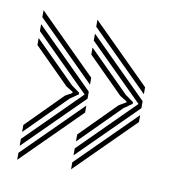

<svg xmlns="http://www.w3.org/2000/svg" viewBox="-55 -566 492 509"><g transform="rotate(10 190.5 -311.5)"><path d="M323.5 -339.8V-358.5L168 -513V-494.2ZM168 -147.8 323.5 -302.2V-321L168 -475.5V-456.8L314 -311.8L168 -166.5ZM168 -185.2 276.8 -294.2 298.8 -309.5V-313.8L276.8 -329.8L168 -438V-419.2L262.8 -324.5L281.5 -313V-310.2L262.8 -299.5L168 -204ZM168 -110.2 323.5 -264.8V-283.5L168 -129ZM178.5 -339.8V-358.5L23 -513V-494.2ZM23 -147.8 178.5 -302.2V-321L23 -475.5V-456.8L169 -311.8L23 -166.5ZM23 -185.2 131.8 -294.2 153.8 -309.5V-313.8L131.8 -329.8L23 -438V-419.2L117.8 -324.5L136.5 -313V-310.2L117.8 -299.5L23 -204ZM23 -110.2 178.5 -264.8V-283.5L23 -129Z"/></g></svg>

Font: Big Shoulders Inline Text Medium
Style: Regular
Weight: 500
Designer: Patric King
Foundry: XO Type Co
Version: Version 1.000